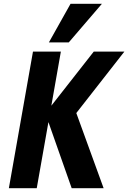

<svg xmlns="http://www.w3.org/2000/svg" viewBox="-20 -999 680 1019"><path d="M237 -351 175 0H27L155 -725H303L252.5 -438L477.5 -725H640L385 -399L530 0H360.5ZM239.5 -774 354.5 -979H521L345 -774Z"/></svg>

Font: JuliaMono ExtraBold
Style: Italic
Weight: 800
Italic angle: -9°
Monospace: yes
Designer: cormullion
Foundry: corm
Version: Version 0.057; ttfautohint (v1.8.4)